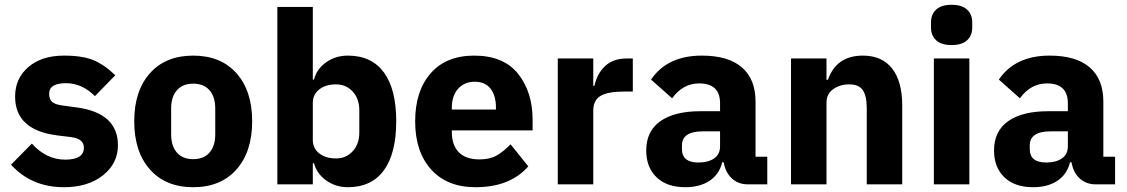

<svg xmlns="http://www.w3.org/2000/svg" viewBox="-20 -769 4702 801"><path d="M247 12Q111 12 26 -82L113 -170Q173 -103 252 -103Q330 -103 330 -153Q330 -190 277 -197L220 -204Q43 -226 43 -366Q43 -442 98.5 -489.5Q154 -537 247 -537Q325 -537 371 -517.5Q417 -498 461 -455L376 -368Q322 -422 255 -422Q185 -422 185 -378Q185 -356 197 -344.5Q209 -333 240 -329L299 -321Q472 -298 472 -163Q472 -87 409.5 -37.5Q347 12 247 12Z M966.5 -62Q901 12 786 12Q671 12 605.5 -62Q540 -136 540 -263Q540 -390 605.5 -463.5Q671 -537 786 -537Q901 -537 966.5 -463.5Q1032 -390 1032 -263Q1032 -136 966.5 -62ZM878 -209V-316Q878 -365 854 -392.5Q830 -420 786 -420Q742 -420 718 -392.5Q694 -365 694 -316V-209Q694 -160 718 -132.5Q742 -105 786 -105Q830 -105 854 -132.5Q878 -160 878 -209Z M1431 12Q1380 12 1340.5 -16.5Q1301 -45 1290 -88H1285V0H1137V-740H1285V-437H1290Q1301 -481 1340.5 -509Q1380 -537 1431 -537Q1530 -537 1581.5 -467Q1633 -397 1633 -263Q1633 -129 1581.5 -58.5Q1530 12 1431 12ZM1382 -108Q1424 -108 1451.5 -138Q1479 -168 1479 -217V-308Q1479 -357 1451.5 -387Q1424 -417 1382 -417Q1339 -417 1312 -396Q1285 -375 1285 -340V-185Q1285 -150 1312 -129Q1339 -108 1382 -108Z M1964 12Q1845 12 1778.5 -62Q1712 -136 1712 -263Q1712 -389 1776.5 -463Q1841 -537 1958 -537Q2081 -537 2141.5 -461Q2202 -385 2202 -269V-225H1865V-217Q1865 -164 1894 -134Q1923 -104 1981 -104Q2023 -104 2051.5 -120Q2080 -136 2110 -167L2184 -75Q2108 12 1964 12ZM1865 -312H2049V-321Q2049 -370 2026.5 -399Q2004 -428 1961 -428Q1917 -428 1891 -398.5Q1865 -369 1865 -320Z M2307 0V-525H2455V-411H2460Q2470 -460 2503.5 -492.5Q2537 -525 2594 -525H2620V-387H2583Q2516 -387 2485.5 -369Q2455 -351 2455 -307V0Z M2839 12Q2762 12 2719 -29.5Q2676 -71 2676 -141Q2676 -222 2735 -263.5Q2794 -305 2901 -305H2984V-338Q2984 -421 2897 -421Q2829 -421 2784 -359L2696 -437Q2764 -537 2908 -537Q3018 -537 3075 -488Q3132 -439 3132 -345V-115H3181V0H3099Q3063 0 3037 -21.5Q3011 -43 3002 -79L2999 -92H2993Q2981 -42 2940.5 -15Q2900 12 2839 12ZM2894 -91Q2934 -91 2959 -108Q2984 -125 2984 -159V-221H2912Q2825 -221 2825 -162V-147Q2825 -91 2894 -91Z M3280 0V-525H3428V-436H3434Q3469 -537 3580 -537Q3660 -537 3702 -483Q3744 -429 3744 -329V0H3596V-317Q3596 -369 3579.5 -393Q3563 -417 3523 -417Q3484 -417 3456 -397Q3428 -377 3428 -340V0Z M3864 -654V-676Q3864 -709 3885.5 -729Q3907 -749 3950 -749Q3993 -749 4014.5 -729Q4036 -709 4036 -676V-654Q4036 -621 4014.5 -601Q3993 -581 3950 -581Q3907 -581 3885.5 -601Q3864 -621 3864 -654ZM3876 0V-525H4024V0Z M4290 12Q4213 12 4170 -29.5Q4127 -71 4127 -141Q4127 -222 4186 -263.5Q4245 -305 4352 -305H4435V-338Q4435 -421 4348 -421Q4280 -421 4235 -359L4147 -437Q4215 -537 4359 -537Q4469 -537 4526 -488Q4583 -439 4583 -345V-115H4632V0H4550Q4514 0 4488 -21.5Q4462 -43 4453 -79L4450 -92H4444Q4432 -42 4391.5 -15Q4351 12 4290 12ZM4345 -91Q4385 -91 4410 -108Q4435 -125 4435 -159V-221H4363Q4276 -221 4276 -162V-147Q4276 -91 4345 -91Z"/></svg>

Font: Anuphan
Style: Bold
Weight: 700
Designer: Mike Abbink, Paul van der Laan, Pieter van Rosmalen, Mint Tantisuwanna
Foundry: Bold Monday; Cadson Demak
Version: Version 3.002;hotconv 1.0.109;makeotfexe 2.5.65596